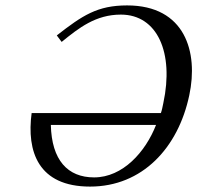

<svg xmlns="http://www.w3.org/2000/svg" viewBox="-20 -678 730 710"><path d="M208 -523C272 -575 334 -624 427 -624C562 -624 624 -483 584 -297C581 -283 579 -271 575 -260H97C78 -118 121 12 313 12C506 12 639 -131 680 -326C714 -485 665 -658 450 -658C340 -658 285 -621 190 -547ZM168 -216H557C518 -116 434 -22 328 -22C230 -22 171 -86 168 -216Z"/></svg>

Font: Libertinus Sans
Style: Italic
Weight: 400
Italic angle: -12°
Designer: Philipp H. Poll, Khaled Hosny
Foundry: Caleb Maclennan
Version: Version 7.050;RELEASE